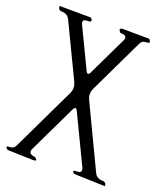

<svg xmlns="http://www.w3.org/2000/svg" viewBox="-142 -844 777 910"><g transform="rotate(20 246.5 -389.5)"><path d="M159.2 -752.9Q179.7 -732.4 148.4 -732.4Q119.1 -732.4 131.8 -706.1L225.6 -510.7Q237.3 -484.4 249 -510.7L342.8 -706.1Q354.5 -732.4 315.4 -732.4Q294.9 -753.9 323.2 -753.9L453.1 -752.9Q473.6 -732.4 444.3 -732.4Q424.8 -732.4 417 -714.8L284.2 -437.5Q272.5 -411.1 284.2 -384.8L433.6 -71.3Q445.3 -44.9 474.6 -44.9Q495.1 -44.9 495.1 -24.4L338.9 -29.3Q316.4 -44.9 346.7 -44.9Q376 -44.9 364.3 -71.3L249 -311.5Q237.3 -337.9 225.6 -311.5L110.4 -71.3Q98.6 -44.9 136.7 -41Q159.2 -24.4 130.9 -24.4L2.9 -28.3Q-19.5 -44.9 8.8 -44.9Q28.3 -44.9 36.1 -62.5L190.4 -384.8Q202.1 -411.1 190.4 -437.5L61.5 -706.1Q49.8 -732.4 20.5 -732.4Q1 -732.4 1 -753.9Z"/></g></svg>

Font: B2 Hana
Style: Regular
Weight: 500
Version: 2020-08-05; (max)